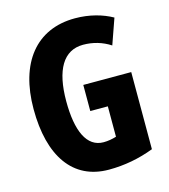

<svg xmlns="http://www.w3.org/2000/svg" viewBox="-110 -811 802 909"><g transform="rotate(-15 291.5 -357.0)"><path d="M298 -409V-281H384V-132C364 -126 343 -122 321 -122C239 -122 200 -209 200 -355C200 -508 249 -593 346 -593C394 -593 439 -580 479 -554L523 -679C475 -706 412 -724 341 -724C150 -724 41 -585 41 -359C41 -128 136 10 312 10C389 10 462 -4 533 -31V-409Z"/></g></svg>

Font: Noto Sans Thai Looped ExtraCondensed ExtraBold
Style: Regular
Weight: 800
Width: 2
Designer: Sasikarn Vongin, Ben Mitchell
Foundry: The Fontpad Ltd
Version: Version 1.001